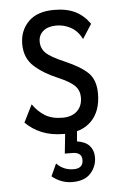

<svg xmlns="http://www.w3.org/2000/svg" viewBox="-50 -508 475 742"><g transform="rotate(-5 187.5 -136.5)"><path d="M185 10Q136 10 99.5 -5Q63 -20 36 -47L70 -115Q90 -86 117 -69.5Q144 -53 185 -53Q221 -53 241.5 -72.5Q262 -92 262 -125Q262 -152 244.5 -170Q227 -188 183 -207Q125 -231 89.5 -263.5Q54 -296 54 -350Q54 -402 88 -436.5Q122 -471 188 -471Q237 -471 270 -454.5Q303 -438 326 -405L290 -349Q274 -381 247.5 -395.5Q221 -410 192 -410Q159 -410 140.5 -394.5Q122 -379 122 -354Q122 -327 140.5 -309Q159 -291 213 -268Q275 -241 302 -213.5Q329 -186 329 -134Q329 -66 291.5 -28Q254 10 185 10ZM201 198Q158 198 122 169L144 121Q171 149 210 149Q247 149 247 116Q247 86 209 86H181L190 0H236L232 43Q265 48 280.5 65.5Q296 83 296 110Q296 145 272.5 171.5Q249 198 201 198Z"/></g></svg>

Font: Inconsolata Condensed Medium
Style: Regular
Weight: 500
Width: 3
Monospace: yes
Designer: Raph Levien, Cyreal, Brenton Simpson
Foundry: Raph Levien, Cyreal, Google
Version: Version 3.100; ttfautohint (v1.8.4.7-5d5b)